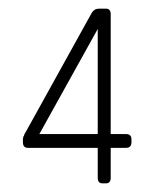

<svg xmlns="http://www.w3.org/2000/svg" viewBox="-20 -424 353 444"><path d="M271 -82H236V-13Q236 0 225 0H217Q206 0 206 -13V-82H45Q33 -82 33 -95V-102V-103L34 -108Q36 -110 36 -112Q36 -114 38 -116L192 -394Q198 -404 209 -404H225Q236 -404 236 -391V-114H271Q284 -114 284 -102V-95Q284 -82 271 -82ZM206 -357 71 -114H206Z"/></svg>

Font: Chathura
Style: Regular
Weight: 400
Designer: Appaji Ambarisha Darbha
Foundry: Aditya Fonts
Version: Version 1.001 2016